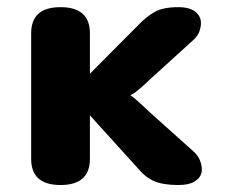

<svg xmlns="http://www.w3.org/2000/svg" viewBox="-20 -507 659 536"><path d="M149 9.5Q67 9.5 67 -63.5V-414Q67 -487 149 -487Q231 -487 231 -414V-269.5H199.5L366.5 -437.5Q388 -460 411.5 -473.5Q435 -487 477.5 -487Q509.5 -487 525.2 -474.2Q541 -461.5 541 -443Q541 -432 536.8 -419.8Q532.5 -407.5 521 -396.5L401 -287.5Q375.5 -263 361 -251.8Q346.5 -240.5 339.5 -240.5V-243.5Q343 -243 354.8 -233.2Q366.5 -223.5 401 -191L520.5 -84Q533.5 -72 538.5 -58.5Q543.5 -45 543.5 -33.5Q543.5 -15 527 -2.8Q510.5 9.5 477.5 9.5Q435 9.5 410 -1.5Q385 -12.5 365.5 -36.5L211.5 -206.5H231V-63.5Q231 9.5 149 9.5Z"/></svg>

Font: Sono Monospace
Style: Bold
Weight: 700
Designer: Tyler Finck
Foundry: Tyler Finck
Version: Version 2.112